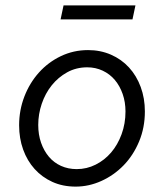

<svg xmlns="http://www.w3.org/2000/svg" viewBox="-20 -683 610 713"><path d="M51 0ZM51 -218Q51 -274 70.5 -324.5Q90 -375 124.5 -413.5Q159 -452 206 -474.5Q253 -497 307 -497Q353 -497 392 -480Q431 -463 459 -432.5Q487 -402 502.5 -360Q518 -318 518 -269Q518 -209 496.5 -157.5Q475 -106 439 -69Q403 -32 356.5 -11Q310 10 261 10Q213 10 174.5 -7.5Q136 -25 108.5 -55.5Q81 -86 66 -127.5Q51 -169 51 -218ZM265 -55Q302 -55 335 -71.5Q368 -88 392.5 -116.5Q417 -145 431.5 -184.5Q446 -224 446 -269Q446 -304 435.5 -334Q425 -364 406.5 -386Q388 -408 361.5 -420.5Q335 -433 304 -433Q263 -433 229.5 -414.5Q196 -396 172 -366Q148 -336 135 -297.5Q122 -259 122 -219Q122 -183 132.5 -153Q143 -123 161.5 -101Q180 -79 206.5 -67Q233 -55 265 -55ZM483 -663 472 -611H205L216 -663Z"/></svg>

Font: Rosa Sans Light
Style: Italic
Weight: 300
Italic angle: -12°
Designer: Pentagram / MCKL
Foundry: Pentagram / MCKL
Version: Version 1.005;September 16, 2019;FontCreator 11.5.0.2425 64-